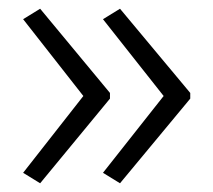

<svg xmlns="http://www.w3.org/2000/svg" viewBox="-20 -558 489 440"><path d="M416 -332 255 -138 216 -162 355 -338 216 -514 255 -538 416 -345ZM232 -332 72 -138 33 -162 171 -338 33 -514 72 -538 232 -345Z"/></svg>

Font: Noto Sans Malayalam UI Light
Style: Regular
Weight: 300
Designer: Jelle Bosma - Monotype Design Team
Foundry: Monotype Imaging Inc.
Version: Version 2.104; ttfautohint (v1.8.4.7-5d5b)